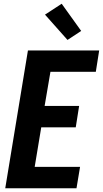

<svg xmlns="http://www.w3.org/2000/svg" viewBox="-20 -1004 549 1024"><path d="M8 0 129 -735H509L491 -621H249L218 -439H402L384 -325H200L165 -114H407L388 0ZM340 -791 220 -926 309 -984 413 -839Z"/></svg>

Font: Iosevka Heavy Oblique
Style: Regular
Weight: 900
Italic angle: -9°
Monospace: yes
Designer: Belleve Invis
Foundry: Belleve Invis
Version: Version 32.5.0; ttfautohint (v1.8.4)